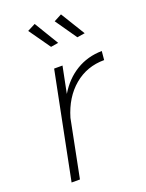

<svg xmlns="http://www.w3.org/2000/svg" viewBox="-141 -815 673 885"><g transform="rotate(-20 195.5 -372.5)"><path d="M391 -522 387 -479Q302 -479 239.5 -426.5Q177 -374 150 -282L94 0H53L157 -521H198L172 -391Q209 -453 265 -487Q321 -521 391 -522ZM143 -745 215 -626 178 -620 104 -725ZM272 -745 345 -626 307 -620 234 -725Z"/></g></svg>

Font: Gontserrat ExtraLight
Style: Italic
Weight: 275
Italic angle: -11.3°
Designer: Julieta Ulanovsky
Foundry: Julieta Ulanovsky
Version: Version 6.001